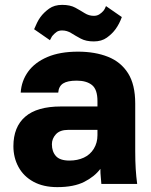

<svg xmlns="http://www.w3.org/2000/svg" viewBox="-20 -755 620 788"><path d="M215 13Q158 13 117.5 -9Q77 -31 56 -69.5Q35 -108 35 -155Q35 -234 83.5 -276Q132 -318 230 -318H380V-340Q380 -388 357.5 -406Q335 -424 295 -424Q257 -424 239 -412.5Q221 -401 219 -375H65Q68 -423 95.5 -461Q123 -499 174.5 -521Q226 -543 300 -543Q370 -543 423 -522Q476 -501 505.5 -454.5Q535 -408 535 -330V-135Q535 -93 537 -61.5Q539 -30 543 0H396Q395 -17 393.5 -30Q392 -43 392 -62Q368 -30 325.5 -8.5Q283 13 215 13ZM265 -96Q298 -96 324 -108Q350 -120 365 -144.5Q380 -169 380 -200V-222H260Q226 -222 209.5 -204Q193 -186 193 -163Q193 -133 209.5 -114.5Q226 -96 265 -96ZM415 -730 480 -685Q475 -671 468.5 -658.5Q462 -646 454 -635Q440 -616 418.5 -600.5Q397 -585 365 -585Q333 -585 311.5 -596.5Q290 -608 272.5 -619Q255 -630 235 -630Q221 -630 212.5 -624Q204 -618 197 -610Q193 -606 190.5 -600.5Q188 -595 185 -590L120 -635Q126 -649 132 -661.5Q138 -674 146 -685Q160 -704 181.5 -719.5Q203 -735 235 -735Q268 -735 289 -723.5Q310 -712 327.5 -701Q345 -690 365 -690Q378 -690 387.5 -696Q397 -702 404 -710Q408 -715 410.5 -720Q413 -725 415 -730Z"/></svg>

Font: Golos Text
Style: Bold
Weight: 700
Designer: A.Korolkova, Vitaly Kuzmin
Foundry: ParaType Ltd
Version: Version 2.004